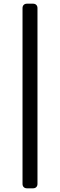

<svg xmlns="http://www.w3.org/2000/svg" viewBox="-20 -900 325 1040"><path d="M159 120H126Q115 120 108.5 113.5Q102 107 102 96V-856Q102 -867 108.5 -873.5Q115 -880 126 -880H159Q170 -880 176.5 -873.5Q183 -867 183 -856V96Q183 107 176.5 113.5Q170 120 159 120Z"/></svg>

Font: Shippori Gochic B2 Bold
Style: Regular
Weight: 700
Designer: FONTDASU
Foundry: FONTDASU / Google Inc. / but / Adobe
Version: Version 1.130